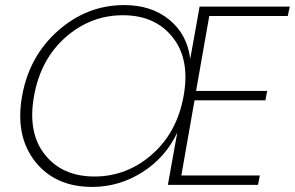

<svg xmlns="http://www.w3.org/2000/svg" viewBox="-20 -728 1161 756"><path d="M1113 -665H804L752 -370H1032L1025 -333H746L694 -37H1003L996 0H641L678 -206Q632 -108 540.5 -50Q449 8 343 8Q197 8 118 -92.5Q39 -193 67 -350Q95 -507 209 -607.5Q323 -708 469 -708Q576 -708 646.5 -650.5Q717 -593 729 -496L766 -702H1121ZM114 -350Q88 -206 156.5 -119.5Q225 -33 352 -33Q479 -33 578 -119.5Q677 -206 703 -350Q729 -494 660 -581Q591 -668 464 -668Q337 -668 238.5 -581.5Q140 -495 114 -350Z"/></svg>

Font: Poppins ExtraLight
Style: Italic
Weight: 275
Italic angle: -10°
Designer: Ninad Kale (Devanagari), Jonny Pinhorn (Latin)
Foundry: Indian Type Foundry
Version: Version 3.200;PS 1.000;hotconv 16.6.54;makeotf.lib2.5.65590